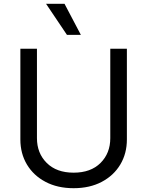

<svg xmlns="http://www.w3.org/2000/svg" viewBox="-20 -986 781 1019"><path d="M565.3 -727.3H653.4V-245.7Q653.4 -171.2 618.4 -112.7Q583.5 -54.3 519.9 -20.8Q456.3 12.8 370.7 12.8Q285.2 12.8 221.6 -20.8Q158 -54.3 123 -112.7Q88.1 -171.2 88.1 -245.7V-727.3H176.1V-252.8Q176.1 -172.9 228 -121.3Q279.8 -69.6 370.7 -69.6Q462 -69.6 513.7 -121.3Q565.3 -172.9 565.3 -252.8ZM335.2 -801.1 224.4 -965.9H322.4L409.1 -801.1Z"/></svg>

Font: Inter Zeller
Style: Regular
Weight: 400
Designer: Rasmus Andersson; Joe Bland
Foundry: zeller
Version: Version 3.015;git-dec3a8cb1